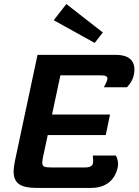

<svg xmlns="http://www.w3.org/2000/svg" viewBox="-20 -918 677 938"><path d="M242.5 -819.2 442.5 -708.3 482.5 -759.2 304.2 -898.3ZM163.3 -650 53.3 -133.3C49.2 -113.3 46.7 -95.8 46.7 -80C46.7 -22.5 80 0 158.3 0H425C494.2 0 540.8 -35 555 -100C555.8 -105.8 556.7 -111.7 556.7 -116.7C556.7 -141.7 545.8 -158.3 545.8 -158.3H433.3C433.3 -158.3 435 -145 435 -132.5C435 -128.3 435 -124.2 434.2 -120.8C431.7 -108.3 421.7 -100 396.7 -100H230C197.5 -100 186.7 -103.3 186.7 -123.3C186.7 -130 187.5 -139.2 190 -150L213.3 -258.3H496.7L517.5 -358.3H234.2L275 -550H475C496.7 -550 505 -543.3 505 -534.2C505 -532.5 504.2 -530.8 504.2 -529.2C501.7 -517.5 487.5 -491.7 487.5 -491.7H600C600 -491.7 626.7 -516.7 633.3 -550C635.8 -560 636.7 -570 636.7 -578.3C636.7 -625 605 -650 546.7 -650Z"/></svg>

Font: BoonHome
Style: Bold Oblique
Weight: 700
Italic angle: -12°
Designer: Sungsit Sawaiwan
Foundry: Sungsit Sawaiwan
Version: Version 0.2